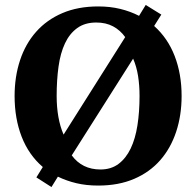

<svg xmlns="http://www.w3.org/2000/svg" viewBox="-20 -738 794 776"><path d="M544 -350Q544 -393 538 -431Q532 -469 518 -501L270 -110Q312 -53 386 -53Q429 -53 459 -75.5Q489 -98 508 -137.5Q527 -177 535.5 -231.5Q544 -286 544 -350ZM209 -350Q209 -305 216 -265.5Q223 -226 237 -194L486 -588Q466 -616 437 -631.5Q408 -647 369 -647Q323 -647 292 -624.5Q261 -602 242.5 -562.5Q224 -523 216.5 -468.5Q209 -414 209 -350ZM39 -350Q39 -428 61 -494.5Q83 -561 126 -609.5Q169 -658 232 -685Q295 -712 377 -712Q425 -712 466 -702Q507 -692 542 -674L569 -718L632 -679L603 -633Q658 -584 686 -511.5Q714 -439 714 -350Q714 -272 692 -205.5Q670 -139 627.5 -90.5Q585 -42 522 -15Q459 12 377 12Q329 12 289 2.5Q249 -7 214 -24L188 18L127 -21L153 -63Q96 -112 67.5 -185.5Q39 -259 39 -350Z"/></svg>

Font: PTSerif
Style: Bold
Weight: 700
Designer: A.Korolkova, O.Umpeleva, V.Yefimov
Foundry: ParaType Ltd
Version: Version 1.000W OFL; ttfautohint (v1.2) -l 8 -r 50 -G 200 -x 